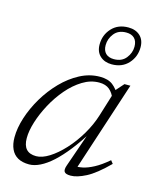

<svg xmlns="http://www.w3.org/2000/svg" viewBox="-106 -760 691 845"><g transform="rotate(15 239.0 -338.0)"><path d="M269 -29.5 327.5 -197.5H333.5Q302.5 -147 272 -108.2Q241.5 -69.5 212.8 -43.2Q184 -17 157.2 -3.8Q130.5 9.5 107 9.5Q76 9.5 55.5 -2Q35 -13.5 24.8 -35.8Q14.5 -58 14.5 -89.5Q14.5 -131.5 30 -179.8Q45.5 -228 73.2 -274.8Q101 -321.5 138.2 -359.8Q175.5 -398 219.2 -421Q263 -444 310 -444Q347 -444 368.2 -427.5Q389.5 -411 404 -382.5L387 -363Q377.5 -389 360 -403.8Q342.5 -418.5 313 -418.5Q274 -418.5 237.8 -396.2Q201.5 -374 170.5 -337.8Q139.5 -301.5 116.5 -258.8Q93.5 -216 80.5 -174.5Q67.5 -133 67.5 -100Q67.5 -66.5 82.5 -50Q97.5 -33.5 127.5 -33.5Q154.5 -33.5 187 -54Q219.5 -74.5 251.8 -109.5Q284 -144.5 310.5 -189Q337 -233.5 351.5 -280.5L390 -405L421.5 -440.5H448.5L311 -20.5L300 -36Q317 -34 339 -38.5Q361 -43 389 -57.8Q417 -72.5 451.5 -102L462.5 -88Q406.5 -32 365.8 -11Q325 10 296.5 10Q273.5 10 267.5 0.8Q261.5 -8.5 269 -29.5ZM374.5 -686Q407.5 -686 427.8 -667.2Q448 -648.5 448 -615Q448 -572 419.8 -541Q391.5 -510 344 -510Q311.5 -510 291 -528.8Q270.5 -547.5 270.5 -581Q270.5 -624.5 298.8 -655.2Q327 -686 374.5 -686ZM347.5 -534.5Q383.5 -534.5 402.5 -558.5Q421.5 -582.5 421.5 -611Q421.5 -636 408.2 -649Q395 -662 371 -662Q335 -662 316 -638Q297 -614 297 -585Q297 -560.5 310.2 -547.5Q323.5 -534.5 347.5 -534.5Z"/></g></svg>

Font: Newsreader 16pt 16pt Light
Style: Italic
Weight: 300
Italic angle: -17°
Version: Version 1.003